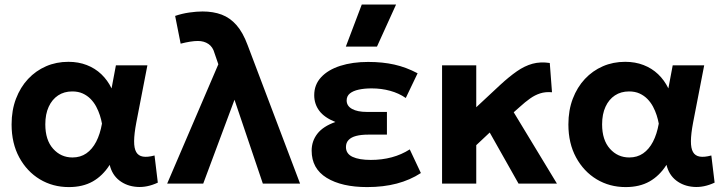

<svg xmlns="http://www.w3.org/2000/svg" viewBox="-20 -784 3102 820"><path d="M274 15Q205.5 15 150.2 -18.2Q95 -51.5 62.2 -111.8Q29.5 -172 29.5 -252.5Q29.5 -313 48.2 -362.2Q67 -411.5 100 -446.8Q133 -482 176.8 -501Q220.5 -520 272 -520Q315 -520 350.5 -506.2Q386 -492.5 412.8 -467Q439.5 -441.5 456.5 -406.5L475 -505H609.5L562 -260Q553 -212.5 552.8 -181.5Q552.5 -150.5 561.8 -134.5Q571 -118.5 590.5 -115.2Q610 -112 640 -120L654 -4Q608 17.5 564.5 14.2Q521 11 489.8 -13.2Q458.5 -37.5 448.5 -80Q418.5 -33 376 -9Q333.5 15 274 15ZM289.5 -111.5Q323.5 -111.5 348.8 -129Q374 -146.5 390.8 -178.8Q407.5 -211 415.5 -256Q412.5 -273 406.5 -291.8Q400.5 -310.5 390.8 -328.8Q381 -347 366.8 -361.5Q352.5 -376 333.2 -384.8Q314 -393.5 288.5 -393.5Q254 -393.5 228.2 -376.5Q202.5 -359.5 188 -328Q173.5 -296.5 173.5 -253Q173.5 -186 206.8 -148.8Q240 -111.5 289.5 -111.5Z M694 0 912.5 -509.5 896 -557.5Q889 -583.5 870.2 -596.2Q851.5 -609 825 -609Q810 -609 791.5 -606Q773 -603 751.5 -597.5L728 -716Q757 -726 788.2 -730.5Q819.5 -735 845 -735Q891 -735 926.8 -721.5Q962.5 -708 990 -676.8Q1017.5 -645.5 1037.5 -591.5L1261.5 0H1102.5L981.5 -358L848 0Z M1548 15Q1439.5 15 1375.2 -24.5Q1311 -64 1311 -140.5Q1311 -181.5 1335.5 -213Q1360 -244.5 1412.5 -263Q1365 -282 1343.5 -311Q1322 -340 1322 -377.5Q1322 -422.5 1351.5 -454.2Q1381 -486 1433.2 -502.8Q1485.5 -519.5 1552.5 -519.5Q1614 -519.5 1664.2 -508.2Q1714.5 -497 1763.5 -471L1713 -365.5Q1683.5 -386 1646.2 -396.2Q1609 -406.5 1567 -406.5Q1536 -406.5 1512 -401.2Q1488 -396 1474.2 -384.8Q1460.5 -373.5 1460.5 -355Q1460.5 -331.5 1483.5 -318.8Q1506.5 -306 1546.5 -306H1632.5V-209H1551.5Q1522.5 -209 1501.2 -203.5Q1480 -198 1468.8 -186.2Q1457.5 -174.5 1457.5 -156Q1457.5 -127.5 1485.5 -114.2Q1513.5 -101 1564 -101Q1611 -101 1653 -112.2Q1695 -123.5 1730 -146L1777.5 -45Q1731.5 -15 1674.5 0Q1617.5 15 1548 15ZM1457 -585 1525 -764.5H1671.5L1590 -585Z M1868 0V-505H2014V-326L2117 -422Q2154.5 -456.5 2187.5 -479.5Q2220.5 -502.5 2254.2 -511.8Q2288 -521 2328 -515L2337.5 -390Q2309.5 -392.5 2287 -385.2Q2264.5 -378 2243.8 -363.2Q2223 -348.5 2200 -327.5L2174 -304.5L2358.5 0H2194.5L2071.5 -218L2014 -164V0Z M2652 15Q2583.5 15 2528.2 -18.2Q2473 -51.5 2440.2 -111.8Q2407.5 -172 2407.5 -252.5Q2407.5 -313 2426.2 -362.2Q2445 -411.5 2478 -446.8Q2511 -482 2554.8 -501Q2598.5 -520 2650 -520Q2693 -520 2728.5 -506.2Q2764 -492.5 2790.8 -467Q2817.5 -441.5 2834.5 -406.5L2853 -505H2987.5L2940 -260Q2931 -212.5 2930.8 -181.5Q2930.5 -150.5 2939.8 -134.5Q2949 -118.5 2968.5 -115.2Q2988 -112 3018 -120L3032 -4Q2986 17.5 2942.5 14.2Q2899 11 2867.8 -13.2Q2836.5 -37.5 2826.5 -80Q2796.5 -33 2754 -9Q2711.5 15 2652 15ZM2667.5 -111.5Q2701.5 -111.5 2726.8 -129Q2752 -146.5 2768.8 -178.8Q2785.5 -211 2793.5 -256Q2790.5 -273 2784.5 -291.8Q2778.5 -310.5 2768.8 -328.8Q2759 -347 2744.8 -361.5Q2730.5 -376 2711.2 -384.8Q2692 -393.5 2666.5 -393.5Q2632 -393.5 2606.2 -376.5Q2580.5 -359.5 2566 -328Q2551.5 -296.5 2551.5 -253Q2551.5 -186 2584.8 -148.8Q2618 -111.5 2667.5 -111.5Z"/></svg>

Font: Geologica SemiBold
Style: Regular
Weight: 600
Designer: Sindre Bremnes, Frode Helland
Foundry: Monokrom Skriftforlag AS
Version: Version 1.010;gftools[0.9.28]